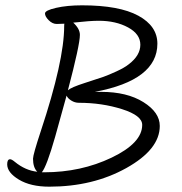

<svg xmlns="http://www.w3.org/2000/svg" viewBox="-20 -723 684 721"><path d="M222 -634 193 -633Q177 -633 163 -647Q149 -661 149 -672.5Q149 -684 190.5 -693.5Q232 -703 288 -703Q428 -703 499.5 -664Q571 -625 571 -559Q571 -422 336 -378H360Q457 -378 518.5 -339.5Q580 -301 580 -250Q580 -162 454.5 -92Q329 -22 165 -22Q95 -22 51 -48.5Q7 -75 7 -106Q7 -125 18 -125Q24 -125 36 -115Q75 -83 120 -78Q104 -94 104 -127Q104 -142 133 -230Q221 -495 221 -625Q221 -632 222 -634ZM351 -645Q318 -645 255 -638Q280 -615 280 -592Q280 -555 235 -384Q247 -395 298.5 -411.5Q350 -428 368.5 -434.5Q387 -441 417.5 -455Q448 -469 464 -482Q507 -515 507 -555Q507 -595 461 -620Q415 -645 351 -645ZM146 -76Q284 -76 399 -131Q514 -186 514 -254Q514 -289 438.5 -313Q363 -337 276 -337Q261 -337 247.5 -345.5Q234 -354 230 -364Q223 -338 208.5 -286.5Q194 -235 187 -209Q155 -97 137 -76Z"/></svg>

Font: Kalam Light
Style: Regular
Weight: 300
Version: Version 2.001;PS 1.0;hotconv 1.0.79;makeotf.lib2.5.61930; tt